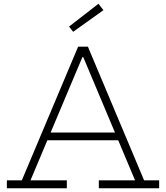

<svg xmlns="http://www.w3.org/2000/svg" viewBox="-20 -1000 882 1020"><path d="M626 -296V-255H217.5V-296ZM745.5 -42H825.5V0H505V-42H697.5L413.5 -717.5L443.5 -696.5H397L426.5 -717.5L142 -42H335V0H16.5V-42H96L395 -752H447ZM503 -980 529.5 -946 368.5 -831 347 -859Z"/></svg>

Font: Hepta Slab ExtraLight Light
Style: Regular
Weight: 300
Version: Version 1.100